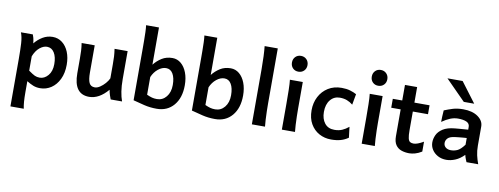

<svg xmlns="http://www.w3.org/2000/svg" viewBox="-63 -913 3690 1419"><g transform="rotate(10 1782.5 -203.5)"><path d="M54.2 179.2V-177.2Q54.2 -245.6 51.3 -293.9Q48.3 -342.3 35.6 -373.5H125Q128.9 -364.7 133.1 -348.4Q137.2 -332 139.6 -308.6Q165 -340.3 199.2 -360.6Q233.4 -380.9 273.4 -380.9Q314.5 -380.9 345.5 -356.9Q376.5 -333 393.6 -291.3Q410.6 -249.5 410.6 -195.8Q410.6 -133.3 388.4 -87.2Q366.2 -41 328.9 -16.1Q291.5 8.8 246.1 8.8Q217.3 8.8 194.1 -0.5Q170.9 -9.8 145 -25.9V54.7Q145 98.6 147.2 127.2Q149.4 155.8 154.3 179.2ZM230 -67.4Q265.1 -67.4 292.2 -98.9Q319.3 -130.4 319.3 -184.6Q319.3 -238.3 299.6 -270Q279.8 -301.8 244.6 -301.8Q217.8 -301.8 189.9 -279.1Q162.1 -256.3 145 -212.9V-105Q176.3 -82.5 192.6 -75Q209 -67.4 230 -67.4Z M613.8 8.8Q498.5 8.8 498.5 -147.9Q498.5 -150.9 498.5 -166.5Q498.5 -182.1 498.5 -202.1Q498.5 -222.2 498.5 -237.8Q498.5 -253.4 498.5 -256.3Q498.5 -291 497.3 -315.9Q496.1 -340.8 491.2 -373.5H589.4Q589.4 -373.5 589.4 -349.6Q589.4 -325.7 589.4 -290.8Q589.4 -255.9 589.4 -222.4Q589.4 -189 589.4 -169.9Q589.4 -116.2 601.1 -91.8Q612.8 -67.4 643.1 -67.4Q661.6 -67.4 682.1 -81.1Q702.6 -94.7 720 -114.5Q737.3 -134.3 745.6 -153.3V-256.3Q745.6 -292.5 744.4 -316.2Q743.2 -339.8 738.3 -373.5H836.4Q836.4 -373.5 836.4 -351.6Q836.4 -329.6 836.4 -295.9Q836.4 -262.2 836.4 -226.8Q836.4 -191.4 836.4 -164.6Q836.4 -111.3 842.8 -71Q849.1 -30.8 860.4 0H774.9Q770 -12.2 763.9 -31Q757.8 -49.8 754.9 -69.3Q688.5 8.8 613.8 8.8Z M1121.1 8.8Q1070.8 8.8 1026.6 -2Q982.4 -12.7 942.9 -23.4Q942.9 -63.5 942.9 -113.5Q942.9 -163.6 942.9 -217Q942.9 -270.5 942.9 -321.3Q942.9 -372.1 942.9 -413.6Q942.9 -439.9 942.6 -472.2Q942.4 -504.4 941.4 -534.9Q940.4 -565.4 937.5 -585.9H1034.2Q1034.2 -585.9 1034.2 -560.8Q1034.2 -535.6 1034.2 -497.3Q1034.2 -459 1034.2 -418.9Q1034.2 -378.9 1034.2 -347.7Q1034.2 -316.4 1034.2 -306.6Q1059.1 -338.4 1093 -359.6Q1127 -380.9 1172.4 -380.9Q1208.5 -380.9 1236.6 -357.4Q1264.6 -334 1280.5 -292.7Q1296.4 -251.5 1296.4 -197.8Q1296.4 -103.5 1248.8 -47.4Q1201.2 8.8 1121.1 8.8ZM1110.4 -62Q1152.8 -62 1180.7 -95.9Q1208.5 -129.9 1208.5 -184.6Q1208.5 -237.8 1190.4 -268.6Q1172.4 -299.3 1139.2 -299.3Q1108.9 -299.3 1079.6 -275.6Q1050.3 -252 1034.2 -213.9V-81.1Q1057.1 -70.8 1073.5 -66.4Q1089.8 -62 1110.4 -62Z M1558.6 8.8Q1508.3 8.8 1464.1 -2Q1419.9 -12.7 1380.4 -23.4Q1380.4 -63.5 1380.4 -113.5Q1380.4 -163.6 1380.4 -217Q1380.4 -270.5 1380.4 -321.3Q1380.4 -372.1 1380.4 -413.6Q1380.4 -439.9 1380.1 -472.2Q1379.9 -504.4 1378.9 -534.9Q1377.9 -565.4 1375 -585.9H1471.7Q1471.7 -585.9 1471.7 -560.8Q1471.7 -535.6 1471.7 -497.3Q1471.7 -459 1471.7 -418.9Q1471.7 -378.9 1471.7 -347.7Q1471.7 -316.4 1471.7 -306.6Q1496.6 -338.4 1530.5 -359.6Q1564.5 -380.9 1609.9 -380.9Q1646 -380.9 1674.1 -357.4Q1702.1 -334 1718 -292.7Q1733.9 -251.5 1733.9 -197.8Q1733.9 -103.5 1686.3 -47.4Q1638.7 8.8 1558.6 8.8ZM1547.9 -62Q1590.3 -62 1618.2 -95.9Q1646 -129.9 1646 -184.6Q1646 -237.8 1627.9 -268.6Q1609.9 -299.3 1576.7 -299.3Q1546.4 -299.3 1517.1 -275.6Q1487.8 -252 1471.7 -213.9V-81.1Q1494.6 -70.8 1511 -66.4Q1527.3 -62 1547.9 -62Z M1834.5 0V-413.6Q1834.5 -467.3 1832.5 -510.7Q1830.6 -554.2 1827.1 -585.9H1925.8V-173.8Q1925.8 -150.4 1926.5 -116.9Q1927.2 -83.5 1929 -51.8Q1930.7 -20 1933.1 0Z M2059.6 0Q2059.6 0 2059.6 -19.8Q2059.6 -39.6 2059.6 -70.3Q2059.6 -101.1 2059.6 -134.3Q2059.6 -167.5 2059.6 -193.8Q2059.6 -247.6 2058.6 -296.1Q2057.6 -344.7 2054.2 -373.5H2150.9V-173.8Q2150.9 -150.4 2151.6 -116.9Q2152.3 -83.5 2154.1 -51.5Q2155.8 -19.5 2158.2 0ZM2105 -442.9Q2079.6 -442.9 2063.2 -459.5Q2046.9 -476.1 2046.9 -502Q2046.9 -527.8 2063.2 -544.7Q2079.6 -561.5 2105 -561.5Q2130.4 -561.5 2147 -544.7Q2163.6 -527.8 2163.6 -502Q2163.6 -476.1 2147 -459.5Q2130.4 -442.9 2105 -442.9Z M2429.7 8.8Q2380.4 8.8 2339.8 -13.4Q2299.3 -35.6 2275.1 -77.6Q2251 -119.6 2251 -179.2Q2251 -235.8 2274.7 -281.5Q2298.3 -327.1 2341.3 -354Q2384.3 -380.9 2442.4 -380.9Q2478.5 -380.9 2506.3 -372.6Q2534.2 -364.3 2554.2 -353L2539.6 -272Q2518.6 -289.1 2495.1 -298.1Q2471.7 -307.1 2441.4 -307.1Q2397.9 -307.1 2370.4 -273.7Q2342.8 -240.2 2342.8 -183.1Q2342.8 -131.3 2368.4 -98.6Q2394 -65.9 2441.4 -65.9Q2474.6 -65.9 2499.5 -76.7Q2524.4 -87.4 2548.3 -107.4L2558.1 -27.3Q2532.2 -8.8 2501.5 0Q2470.7 8.8 2429.7 8.8Z M2658.7 0Q2658.7 0 2658.7 -19.8Q2658.7 -39.6 2658.7 -70.3Q2658.7 -101.1 2658.7 -134.3Q2658.7 -167.5 2658.7 -193.8Q2658.7 -247.6 2657.7 -296.1Q2656.7 -344.7 2653.3 -373.5H2750V-173.8Q2750 -150.4 2750.7 -116.9Q2751.5 -83.5 2753.2 -51.5Q2754.9 -19.5 2757.3 0ZM2704.1 -442.9Q2678.7 -442.9 2662.4 -459.5Q2646 -476.1 2646 -502Q2646 -527.8 2662.4 -544.7Q2678.7 -561.5 2704.1 -561.5Q2729.5 -561.5 2746.1 -544.7Q2762.7 -527.8 2762.7 -502Q2762.7 -476.1 2746.1 -459.5Q2729.5 -442.9 2704.1 -442.9Z M3016.6 8.8Q2984.4 8.8 2957.5 -0.5Q2930.7 -9.8 2914.6 -33.2Q2898.4 -56.6 2898.4 -98.6V-483.4H2989.7V-160.2Q2989.7 -120.1 2994.4 -100.1Q2999 -80.1 3009.3 -73.7Q3019.5 -67.4 3036.1 -67.4Q3063 -67.4 3109.9 -94.7V-20.5Q3084 -4.4 3060.1 2.2Q3036.1 8.8 3016.6 8.8ZM2827.6 -299.8V-366.7H3103.5V-299.8Z M3294.4 8.8Q3258.8 8.8 3230.7 -6.3Q3202.6 -21.5 3186.8 -46.4Q3170.9 -71.3 3170.9 -100.6Q3170.9 -128.4 3183.8 -156.5Q3196.8 -184.6 3228.8 -205.1Q3260.7 -225.6 3317.4 -231Q3329.6 -232.4 3350.1 -233.9Q3370.6 -235.4 3389.4 -236.8Q3408.2 -238.3 3416 -238.8V-259.8Q3416 -284.7 3392.6 -295.7Q3369.1 -306.6 3328.1 -306.6Q3298.8 -306.6 3270 -294.9Q3241.2 -283.2 3209 -260.7Q3209 -272.9 3210 -300.8Q3210.9 -328.6 3212.9 -347.7Q3242.7 -359.9 3276.1 -370.4Q3309.6 -380.9 3354.5 -380.9Q3423.3 -380.9 3465.1 -351.3Q3506.8 -321.8 3506.8 -278.3V-135.3Q3506.8 -95.7 3514.2 -63.2Q3521.5 -30.8 3533.2 0H3445.3Q3441.9 -8.3 3436.3 -22Q3430.7 -35.6 3427.2 -51.8Q3395.5 -19.5 3361.3 -5.4Q3327.1 8.8 3294.4 8.8ZM3315.9 -66.9Q3340.3 -66.9 3363.8 -77.1Q3387.2 -87.4 3416 -126V-176.3Q3407.7 -175.8 3392.1 -174.6Q3376.5 -173.3 3359.9 -171.6Q3343.3 -169.9 3333 -168.5Q3292 -164.1 3276.6 -148.4Q3261.2 -132.8 3261.2 -112.3Q3261.2 -92.3 3276.1 -79.6Q3291 -66.9 3315.9 -66.9ZM3348.1 -435.5 3199.2 -585.9H3313L3426.3 -435.5Z"/></g></svg>

Font: Harmattan SemiBold
Style: Regular
Weight: 600
Designer: George W. Nuss III and SIL International
Foundry: SIL International
Version: Version 4.000